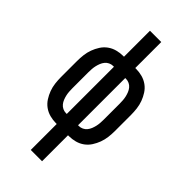

<svg xmlns="http://www.w3.org/2000/svg" viewBox="-291 -801 1082 1082"><g transform="rotate(45 250.0 -260.0)"><path d="M205 215V8H198Q174 8 149.5 1.5Q125 -5 105 -19.5Q85 -34 71.5 -55Q58 -76 49.5 -99Q41 -122 38 -147Q35 -172 35 -196V-324Q35 -348 38 -373Q41 -398 49.5 -421Q58 -444 71.5 -465Q85 -486 105 -500.5Q125 -515 149.5 -521.5Q174 -528 198 -528H205V-735H295V-528H302Q326 -528 350.5 -521.5Q375 -515 395 -500.5Q415 -486 428.5 -465Q442 -444 450.5 -421Q459 -398 462 -373Q465 -348 465 -324V-196Q465 -172 462 -147Q459 -122 450.5 -99Q442 -76 428.5 -55Q415 -34 395 -19.5Q375 -5 350.5 1.5Q326 8 302 8H295V215ZM198 -72H205V-448H198Q185 -448 172.5 -442Q160 -436 151.5 -425.5Q143 -415 138 -402.5Q133 -390 130 -377Q127 -364 126 -350.5Q125 -337 125 -324V-196Q125 -183 126 -169.5Q127 -156 130 -143Q133 -130 138 -117.5Q143 -105 151.5 -94.5Q160 -84 172.5 -78Q185 -72 198 -72ZM295 -72H302Q315 -72 327.5 -78Q340 -84 348.5 -94.5Q357 -105 362 -117.5Q367 -130 370 -143Q373 -156 374 -169.5Q375 -183 375 -196V-324Q375 -337 374 -350.5Q373 -364 370 -377Q367 -390 362 -402.5Q357 -415 348.5 -425.5Q340 -436 327.5 -442Q315 -448 302 -448H295Z"/></g></svg>

Font: Iosevka SS18 Medium
Style: Regular
Weight: 500
Monospace: yes
Designer: Belleve Invis
Foundry: Belleve Invis
Version: Version 25.1.1; ttfautohint (v1.8.4)